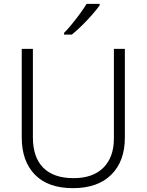

<svg xmlns="http://www.w3.org/2000/svg" viewBox="-20 -968 762 998"><path d="M629 -252Q629 -130 558.5 -60Q488 10 359 10Q230 10 161.5 -60Q93 -130 93 -254V-714H151V-254Q151 -150 205 -96Q259 -42 362 -42Q463 -42 517.5 -96.5Q572 -151 572 -248V-714H629ZM498 -940Q483 -919 458.5 -891Q434 -863 406 -835.5Q378 -808 353 -788H313V-797Q332 -816 354 -843Q376 -870 396.5 -898Q417 -926 430 -948H498Z"/></svg>

Font: Noto Sans Thai Looped Light
Style: Regular
Weight: 300
Designer: Sasikarn Vongin, Ben Mitchell
Foundry: The Fontpad Ltd
Version: Version 1.001; ttfautohint (v1.8.4.7-5d5b)